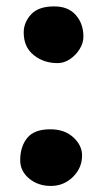

<svg xmlns="http://www.w3.org/2000/svg" viewBox="-20 -572 334 609"><path d="M162.4 -371.8Q118.8 -371.8 87 -397.2Q55.2 -422.6 55.2 -469.1Q55.2 -500.6 78.4 -526.1Q101.6 -551.7 151.8 -551.7Q196.7 -551.7 220.6 -524.1Q244.6 -496.6 244.6 -455.8Q244.6 -435.6 232.7 -416.4Q220.9 -397.2 202.1 -384.5Q183.2 -371.8 162.4 -371.8ZM141.3 17.8Q100.6 17.8 72.3 -5.8Q44.1 -29.3 44.1 -63.8Q44.1 -106.9 66.3 -134.4Q88.6 -161.9 139.2 -161.9Q185 -161.9 212.7 -136.3Q240.3 -110.8 240.3 -79.2Q240.3 -39.3 211.3 -10.8Q182.3 17.8 141.3 17.8Z"/></svg>

Font: Playpen Sans Deva
Style: Regular
Weight: 400
Designer: Pooja Saxena, Gunjan Panchal, Laura Meseguer, Veronika Burian, José Scaglione
Foundry: TypeTogether
Version: Version 2.000